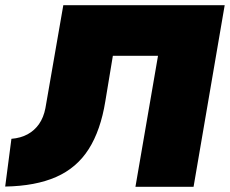

<svg xmlns="http://www.w3.org/2000/svg" viewBox="-35 -720 886 740"><path d="M831 -700H209L140 -303Q133 -267 115.5 -242Q98 -217 71.5 -202.5Q45 -188 9 -185L-15 -1Q102 -3 181.5 -38Q261 -73 307 -145.5Q353 -218 371 -330L400 -505H574L487 0H711Z"/></svg>

Font: Jost Black
Style: Italic
Weight: 900
Italic angle: -5°
Version: Version 3.710